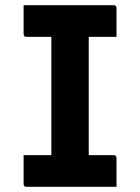

<svg xmlns="http://www.w3.org/2000/svg" viewBox="-20 -720 540 740"><path d="M429 0H82Q71 0 71 -11V-122H178V-578H82Q71 -578 71 -589V-700H418Q429 -700 429 -689V-578H322V-122H418Q429 -122 429 -111Z"/></svg>

Font: Recursive Sn Lnr St
Style: Bold
Weight: 700
Version: Version 1.079;hotconv 1.0.112;makeotfexe 2.5.65598; ttfautoh